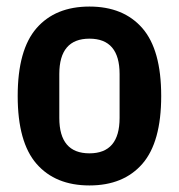

<svg xmlns="http://www.w3.org/2000/svg" viewBox="-20 -554 546 586"><path d="M253 12Q149 12 91.5 -54Q34 -120 34 -261Q34 -402 91.5 -468Q149 -534 253 -534Q357 -534 414.5 -468Q472 -402 472 -261Q472 -120 414.5 -54Q357 12 253 12ZM253 -86Q345 -86 345 -194V-328Q345 -436 253 -436Q161 -436 161 -328V-194Q161 -86 253 -86Z"/></svg>

Font: IBM Plex Sans Cond SmBld
Style: Regular
Weight: 600
Width: 3
Designer: Mike Abbink, Paul van der Laan, Pieter van Rosmalen
Foundry: Bold Monday
Version: Version 1.3